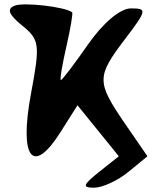

<svg xmlns="http://www.w3.org/2000/svg" viewBox="-20 -797 733 892"><path d="M49 -771C10 -756 20 -730 82 -679C164 -613 167 -591 124 -362C68 -62 132 21 261 -183L340 -308L532 -71L440 2C365 62 361 75 417 75C455 75 526 43 576 2L665 -71L559 -225C428 -417 428 -441 562 -617C663 -750 664 -758 588 -758C539 -758 460 -692 390 -592C326 -500 269 -425 263 -425C257 -425 269 -496 288 -579C307 -662 320 -737 315 -740C280 -766 91 -787 49 -771Z"/></svg>

Font: Hussar Skorodowane
Style: Bold
Weight: 700
Foundry: Cannot Into Space Fonts
Version: Version 0.892